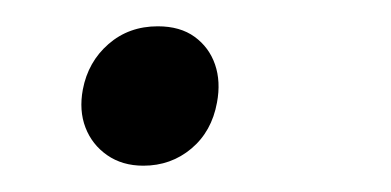

<svg xmlns="http://www.w3.org/2000/svg" viewBox="-20 -120 297 146"><path d="M89 6Q73 6 61.5 -2Q50 -10 45 -23Q40 -36 43 -52Q47 -73 62.5 -86.5Q78 -100 100 -100Q117 -100 128 -92Q139 -84 143.5 -71Q148 -58 145 -42Q141 -20 125.5 -7Q110 6 89 6Z"/></svg>

Font: Ysabeau Infant Medium
Style: Italic
Weight: 500
Italic angle: -12°
Designer: Christian Thalmann (Catharsis Fonts)
Version: Version 2.001;gftools[0.9.30]; featfreeze: ss01,ss02,lnum